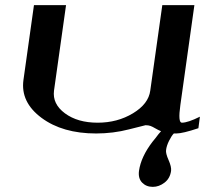

<svg xmlns="http://www.w3.org/2000/svg" viewBox="-20 -520 831 748"><path d="M737.3 -500 682.6 -110.4Q672.9 -42 688.5 -42Q711.9 -42 758.8 -65.4Q758.8 -65.4 752.9 -20.5Q691.4 0 667 0Q667 0 657.2 0Q648.4 8.8 638.7 28.3Q628.9 47.9 627 64.5Q625 77.1 636.7 103.5Q648.4 129.9 646.5 145.5Q642.6 174.8 621.1 191.4Q599.6 208 575.2 208Q549.8 208 533.7 191.4Q517.6 174.8 521.5 145.5Q529.3 90.8 574.2 32.2Q578.1 28.3 585 19Q591.8 9.8 597.7 2.4Q603.5 -4.9 607.4 -8.8Q595.7 -13.7 585 -20Q574.2 -26.4 566.4 -29.3Q558.6 -32.2 546.9 -32.2Q544.9 -32.2 482.9 -16.1Q420.9 0 354.5 0Q223.6 0 141.6 -61Q59.6 -122.1 71.3 -208L112.3 -500H237.3L190.4 -167Q183.6 -115.2 232.9 -78.6Q282.2 -42 360.4 -42Q437.5 -42 498 -78.6Q558.6 -115.2 565.4 -167L612.3 -500Z"/></svg>

Font: okolaks
Style: BoldItalic
Weight: 600
Width: 8
Italic angle: -8°
Version: Version 000.6.0